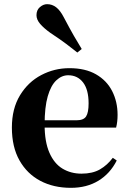

<svg xmlns="http://www.w3.org/2000/svg" viewBox="-20 -884 619 921"><path d="M320 17Q237 17 173.5 -16.5Q110 -50 73.5 -114.5Q37 -179 37 -272Q37 -363 76 -427Q115 -491 178 -524Q241 -557 313 -557Q389 -557 440.5 -527.5Q492 -498 518 -447Q544 -396 544 -333Q544 -299 537 -272H101V-307H347Q381 -307 393 -325.5Q405 -344 405 -388Q405 -454 378.5 -488.5Q352 -523 307 -523Q276 -523 250 -498.5Q224 -474 209 -422Q194 -370 194 -286Q194 -204 217 -151.5Q240 -99 280 -75Q320 -51 371 -51Q424 -51 459.5 -71.5Q495 -92 521 -127L540 -114Q508 -51 452 -17Q396 17 320 17ZM372 -649 351 -632Q326 -652 297.5 -673.5Q269 -695 222 -726Q190 -749 172.5 -769.5Q155 -790 155 -811Q155 -836 171.5 -850Q188 -864 206 -864Q230 -864 249.5 -849Q269 -834 286 -801Q315 -746 334.5 -712Q354 -678 372 -649Z"/></svg>

Font: Noto Serif JP ExtraBold
Style: Regular
Weight: 800
Designer: Ryoko NISHIZUKA 西塚涼子 (kana & ideographs); Frank Grießhammer (Latin, Greek & Cyrillic); Wenlong ZHANG 张文龙 (bopomofo); San
Foundry: Adobe
Version: Version 2.003-H1;hotconv 1.1.1;makeotfexe 2.6.0